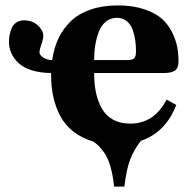

<svg xmlns="http://www.w3.org/2000/svg" viewBox="-20 -522 694 710"><path d="M328.1 -299.8H452.1Q469.7 -299.8 476.3 -306.6Q482.9 -313.5 482.9 -333Q482.9 -354 480.2 -372.6Q477.5 -391.1 470.7 -411.4Q463.9 -431.6 448.7 -443.8Q433.6 -456.1 412.1 -456.1Q388.7 -456.1 371.6 -442.1Q354.5 -428.2 345.5 -404.5Q336.4 -380.9 332.3 -354.7Q328.1 -328.6 328.1 -299.8ZM13.2 -368.2Q13.2 -380.4 15.4 -392.1Q17.6 -403.8 22.9 -417.2Q28.3 -430.7 40.3 -438.7Q52.2 -446.8 68.8 -446.8Q100.1 -446.8 120.1 -428Q140.1 -409.2 140.1 -389.2Q140.1 -377.4 133.1 -358.2Q126 -338.9 126 -328.1Q126 -318.8 139.6 -309.6Q153.3 -300.3 172.9 -299.8Q179.2 -343.8 196 -379.6Q212.9 -415.5 241.7 -443.4Q270.5 -471.2 314.9 -486.6Q359.4 -502 416 -502Q471.2 -502 513.2 -487.8Q555.2 -473.6 578.6 -452.6Q602.1 -431.6 616.5 -402.3Q630.9 -373 635.5 -347.4Q640.1 -321.8 640.1 -293.9Q640.1 -270.5 627.2 -261.2Q614.3 -252 585.9 -252H328.1Q328.1 -210.9 335.2 -178.2Q342.3 -145.5 357.4 -119.4Q372.6 -93.3 398.9 -79.1Q425.3 -64.9 461.9 -64.9Q549.8 -64.9 596.2 -153.8L631.8 -133.8Q592.3 -31.7 500 -1V0Q475.6 31.2 461.7 66.9Q447.8 102.5 439.9 168H401.9Q397.5 125.5 388.4 94Q379.4 62.5 366.5 44.2Q353.5 25.9 344.7 17.3Q335.9 8.8 324.2 1Q282.2 -11.2 251.2 -35.6Q220.2 -60.1 202.6 -93.5Q185.1 -127 177 -164.6Q168.9 -202.1 168.9 -245.1V-252Q128.4 -252.4 97.4 -262.2Q66.4 -272 48.6 -288.8Q30.8 -305.7 22 -325.4Q13.2 -345.2 13.2 -368.2Z"/></svg>

Font: Linguistics Pro
Style: Bold
Weight: 700
Designer: Stefan Peev, Context Ltd
Foundry: Stefan Peev, Context Ltd
Version: Version 001.000